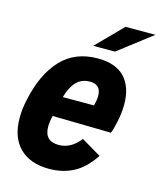

<svg xmlns="http://www.w3.org/2000/svg" viewBox="-106 -768 718 856"><g transform="rotate(15 252.5 -340.0)"><path d="M451 -354Q451 -312 441 -269Q434 -234 426 -217L156 -222Q149 -195 149 -171Q149 -104 215 -104Q271 -104 313 -158L404 -104Q362 -41 312 -15.5Q262 10 201 10Q113 10 64.5 -38.5Q16 -87 16 -176Q16 -218 26 -262Q52 -385 116 -453.5Q180 -522 285 -522Q369 -522 410 -477.5Q451 -433 451 -354ZM178 -315H322Q329 -343 329 -360Q329 -413 278 -413Q239 -413 215 -387.5Q191 -362 178 -315ZM367 -690H505L350 -571H250Z"/></g></svg>

Font: Decalotype
Style: Bold Italic
Weight: 700
Italic angle: -12°
Designer: Alfredo Marco Pradil
Foundry: Alfredo Marco Pradil
Version: Version 1.0